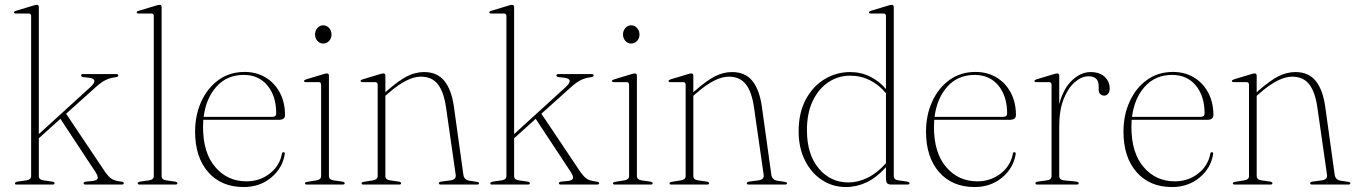

<svg xmlns="http://www.w3.org/2000/svg" viewBox="-20 -744 5468 774"><path d="M45.5 0Q40.5 0 40.5 -5Q40.5 -10.5 51.5 -12L86.5 -17Q105.5 -20 105.5 -34V-679Q105.5 -689.5 95 -689.5H44.5Q36.5 -689.5 36.5 -694Q36.5 -698.5 44.5 -700.5L112.5 -721Q123 -724.5 128.5 -724.5Q136.5 -724.5 136.5 -715.5V-203.5L344.5 -393Q361.5 -408.5 360.5 -418.2Q359.5 -428 340 -430.5L317 -433Q307 -434 307 -440Q307 -445.5 316 -445.5H447.5Q457 -445.5 457 -439.5Q457 -434 445 -432.5Q423 -430 405 -421Q387 -412 364 -391L246.5 -285.5L403 -52Q418.5 -30 430.8 -22.5Q443 -15 468.5 -12Q479 -11 479 -5.5Q479 0 471 0H325.5Q317 0 317 -5Q317 -11 327.5 -12L353.5 -14.5Q371.5 -16.5 373.8 -25.2Q376 -34 363 -53.5L223.5 -265L136.5 -186.5V-34.5Q136.5 -19.5 155.5 -17L190 -12Q200 -10.5 200 -5Q200 0 191.5 0Z M631.5 -715.5V-34.5Q631.5 -19.5 650 -17L685 -12Q695 -10.5 695 -5Q695 0 686.5 0H543Q535 0 535 -5Q535 -10.5 546 -12L581.5 -17Q600 -20 600 -34V-679Q600 -689.5 590 -689.5H539.5Q531 -689.5 531 -694Q531 -698.5 539.5 -700.5L607.5 -721Q618 -724.5 623.5 -724.5Q631.5 -724.5 631.5 -715.5Z M1129 -280Q1129 -261 1104 -261H799.5Q798.5 -247 798.5 -232Q798.5 -128 847.8 -70.5Q897 -13 973.5 -13Q1027 -13 1067.2 -44.2Q1107.5 -75.5 1116.5 -124Q1117.5 -130.5 1122.5 -130.5Q1129 -130.5 1128 -123Q1119 -66 1073 -28Q1027 10 962.5 10Q872 10 819.2 -50.2Q766.5 -110.5 766.5 -213.5Q766.5 -280 791.5 -334.8Q816.5 -389.5 861.2 -421.8Q906 -454 966 -454Q1013.5 -454 1050.2 -432Q1087 -410 1108 -370.8Q1129 -331.5 1129 -280ZM962.5 -442Q895 -442 852.8 -395Q810.5 -348 801 -273H1078Q1093.5 -273 1093.5 -286.5Q1093.5 -356.5 1058.2 -399.2Q1023 -442 962.5 -442Z M1283 -568.5Q1269 -568.5 1259.5 -579.2Q1250 -590 1250 -605Q1250 -620.5 1259.8 -631.2Q1269.5 -642 1283 -642Q1297 -642 1306.8 -631Q1316.5 -620 1316.5 -605Q1316.5 -590 1306.8 -579.2Q1297 -568.5 1283 -568.5ZM1306 -438.5V-34.5Q1306 -19.5 1324.5 -17L1359.5 -12Q1369.5 -10.5 1369.5 -5Q1369.5 0 1361 0H1217.5Q1209.5 0 1209.5 -5Q1209.5 -9.5 1219 -11L1256 -17Q1274.5 -20 1274.5 -34V-402Q1274.5 -413 1264.5 -413H1214Q1205.5 -413 1205.5 -417.5Q1205.5 -421 1214 -424L1282 -444.5Q1292.5 -448 1298 -448Q1306 -448 1306 -438.5Z M1533.5 -438.5V-372L1539.5 -377.5Q1588 -420 1621.5 -436.8Q1655 -453.5 1689.5 -453.5Q1742.5 -453.5 1771.2 -418Q1800 -382.5 1809.5 -316L1848 -39.5Q1851 -19 1872 -15.5L1902 -11Q1911 -10 1911 -5Q1911 0 1903 0H1758Q1749 0 1749 -5Q1749 -10.5 1759 -12L1796 -17Q1820 -20 1817 -39.5L1778 -311.5Q1769 -374 1745 -404.5Q1721 -435 1676.5 -435Q1622 -435 1546.5 -369L1533.5 -358V-34.5Q1533.5 -19.5 1552.5 -17L1587 -12Q1597 -10.5 1597 -5Q1597 0 1588.5 0H1445Q1437.5 0 1437.5 -5Q1437.5 -9.5 1446.5 -11L1483.5 -17Q1502.5 -20 1502.5 -34V-402Q1502.5 -413 1492 -413H1441.5Q1433.5 -413 1433.5 -417.5Q1433.5 -421 1441.5 -424L1509.5 -444.5Q1520 -448 1525.5 -448Q1533.5 -448 1533.5 -438.5Z M1961.5 0Q1956.5 0 1956.5 -5Q1956.5 -10.5 1967.5 -12L2002.5 -17Q2021.5 -20 2021.5 -34V-679Q2021.5 -689.5 2011 -689.5H1960.5Q1952.5 -689.5 1952.5 -694Q1952.5 -698.5 1960.5 -700.5L2028.5 -721Q2039 -724.5 2044.5 -724.5Q2052.5 -724.5 2052.5 -715.5V-203.5L2260.5 -393Q2277.5 -408.5 2276.5 -418.2Q2275.5 -428 2256 -430.5L2233 -433Q2223 -434 2223 -440Q2223 -445.5 2232 -445.5H2363.5Q2373 -445.5 2373 -439.5Q2373 -434 2361 -432.5Q2339 -430 2321 -421Q2303 -412 2280 -391L2162.5 -285.5L2319 -52Q2334.5 -30 2346.8 -22.5Q2359 -15 2384.5 -12Q2395 -11 2395 -5.5Q2395 0 2387 0H2241.5Q2233 0 2233 -5Q2233 -11 2243.5 -12L2269.5 -14.5Q2287.5 -16.5 2289.8 -25.2Q2292 -34 2279 -53.5L2139.5 -265L2052.5 -186.5V-34.5Q2052.5 -19.5 2071.5 -17L2106 -12Q2116 -10.5 2116 -5Q2116 0 2107.5 0Z M2524.5 -568.5Q2510.5 -568.5 2501 -579.2Q2491.5 -590 2491.5 -605Q2491.5 -620.5 2501.2 -631.2Q2511 -642 2524.5 -642Q2538.5 -642 2548.2 -631Q2558 -620 2558 -605Q2558 -590 2548.2 -579.2Q2538.5 -568.5 2524.5 -568.5ZM2547.5 -438.5V-34.5Q2547.5 -19.5 2566 -17L2601 -12Q2611 -10.5 2611 -5Q2611 0 2602.5 0H2459Q2451 0 2451 -5Q2451 -9.5 2460.5 -11L2497.5 -17Q2516 -20 2516 -34V-402Q2516 -413 2506 -413H2455.5Q2447 -413 2447 -417.5Q2447 -421 2455.5 -424L2523.5 -444.5Q2534 -448 2539.5 -448Q2547.5 -448 2547.5 -438.5Z M2775 -438.5V-372L2781 -377.5Q2829.5 -420 2863 -436.8Q2896.5 -453.5 2931 -453.5Q2984 -453.5 3012.8 -418Q3041.5 -382.5 3051 -316L3089.5 -39.5Q3092.5 -19 3113.5 -15.5L3143.5 -11Q3152.5 -10 3152.5 -5Q3152.5 0 3144.5 0H2999.5Q2990.5 0 2990.5 -5Q2990.5 -10.5 3000.5 -12L3037.5 -17Q3061.5 -20 3058.5 -39.5L3019.5 -311.5Q3010.5 -374 2986.5 -404.5Q2962.5 -435 2918 -435Q2863.5 -435 2788 -369L2775 -358V-34.5Q2775 -19.5 2794 -17L2828.5 -12Q2838.5 -10.5 2838.5 -5Q2838.5 0 2830 0H2686.5Q2679 0 2679 -5Q2679 -9.5 2688 -11L2725 -17Q2744 -20 2744 -34V-402Q2744 -413 2733.5 -413H2683Q2675 -413 2675 -417.5Q2675 -421 2683 -424L2751 -444.5Q2761.5 -448 2767 -448Q2775 -448 2775 -438.5Z M3199.5 -214Q3199.5 -290 3228.5 -343.5Q3257.5 -397 3304.8 -425.2Q3352 -453.5 3407 -453.5Q3451 -453.5 3488 -435Q3525 -416.5 3551.5 -385V-679Q3551.5 -689.5 3541.5 -689.5H3491Q3483 -689.5 3483 -694Q3483 -698.5 3491 -700.5L3559 -721Q3569.5 -724.5 3575 -724.5Q3583 -724.5 3583 -715.5V-34.5Q3583 -19.5 3601.5 -17L3636.5 -12Q3646.5 -10.5 3646.5 -5Q3646.5 0 3638 0H3573.5Q3561.5 0 3556.5 -5Q3551.5 -10 3551.5 -25.5V-70Q3513.5 -28 3473.5 -9Q3433.5 10 3390 10Q3336.5 10 3293.2 -18.5Q3250 -47 3224.8 -97.8Q3199.5 -148.5 3199.5 -214ZM3233 -219.5Q3233 -121.5 3280.5 -65Q3328 -8.5 3400.5 -8.5Q3438.5 -8.5 3477.5 -27.5Q3516.5 -46.5 3551.5 -86V-368Q3525 -401 3487.8 -420Q3450.5 -439 3407 -439Q3359.5 -439 3320 -413Q3280.5 -387 3256.8 -338Q3233 -289 3233 -219.5Z M4075.5 -280Q4075.5 -261 4050.5 -261H3746Q3745 -247 3745 -232Q3745 -128 3794.2 -70.5Q3843.5 -13 3920 -13Q3973.5 -13 4013.8 -44.2Q4054 -75.5 4063 -124Q4064 -130.5 4069 -130.5Q4075.5 -130.5 4074.5 -123Q4065.5 -66 4019.5 -28Q3973.5 10 3909 10Q3818.5 10 3765.8 -50.2Q3713 -110.5 3713 -213.5Q3713 -280 3738 -334.8Q3763 -389.5 3807.8 -421.8Q3852.5 -454 3912.5 -454Q3960 -454 3996.8 -432Q4033.5 -410 4054.5 -370.8Q4075.5 -331.5 4075.5 -280ZM3909 -442Q3841.5 -442 3799.2 -395Q3757 -348 3747.5 -273H4024.5Q4040 -273 4040 -286.5Q4040 -356.5 4004.8 -399.2Q3969.5 -442 3909 -442Z M4250 -438.5V-324Q4266.5 -387 4301.8 -420.2Q4337 -453.5 4376 -453.5Q4412.5 -453.5 4433 -434.5Q4453.5 -415.5 4453.5 -387.5Q4453.5 -374.5 4447.2 -366.5Q4441 -358.5 4431.5 -358.5Q4422 -358.5 4415.5 -364.8Q4409 -371 4409 -384V-397Q4409 -436.5 4368 -436.5Q4340.5 -436.5 4313.2 -413.2Q4286 -390 4268 -345.2Q4250 -300.5 4250 -234.5V-34.5Q4250 -19 4269 -17L4318.5 -12Q4328.5 -11 4328.5 -5Q4328.5 0 4320 0H4162Q4154 0 4154 -5.5Q4154 -10.5 4164 -12L4200 -17Q4219 -19.5 4219 -34V-402Q4219 -413 4208.5 -413H4158Q4150 -413 4150 -417.5Q4150 -421 4158 -424L4226 -444.5Q4236.5 -448 4242 -448Q4250 -448 4250 -438.5Z M4871.5 -280Q4871.5 -261 4846.5 -261H4542Q4541 -247 4541 -232Q4541 -128 4590.2 -70.5Q4639.5 -13 4716 -13Q4769.5 -13 4809.8 -44.2Q4850 -75.5 4859 -124Q4860 -130.5 4865 -130.5Q4871.5 -130.5 4870.5 -123Q4861.5 -66 4815.5 -28Q4769.5 10 4705 10Q4614.5 10 4561.8 -50.2Q4509 -110.5 4509 -213.5Q4509 -280 4534 -334.8Q4559 -389.5 4603.8 -421.8Q4648.5 -454 4708.5 -454Q4756 -454 4792.8 -432Q4829.5 -410 4850.5 -370.8Q4871.5 -331.5 4871.5 -280ZM4705 -442Q4637.5 -442 4595.2 -395Q4553 -348 4543.5 -273H4820.5Q4836 -273 4836 -286.5Q4836 -356.5 4800.8 -399.2Q4765.5 -442 4705 -442Z M5046 -438.5V-372L5052 -377.5Q5100.5 -420 5134 -436.8Q5167.5 -453.5 5202 -453.5Q5255 -453.5 5283.8 -418Q5312.5 -382.5 5322 -316L5360.5 -39.5Q5363.5 -19 5384.5 -15.5L5414.5 -11Q5423.5 -10 5423.5 -5Q5423.5 0 5415.5 0H5270.5Q5261.5 0 5261.5 -5Q5261.5 -10.5 5271.5 -12L5308.5 -17Q5332.5 -20 5329.5 -39.5L5290.5 -311.5Q5281.5 -374 5257.5 -404.5Q5233.5 -435 5189 -435Q5134.5 -435 5059 -369L5046 -358V-34.5Q5046 -19.5 5065 -17L5099.5 -12Q5109.5 -10.5 5109.5 -5Q5109.5 0 5101 0H4957.5Q4950 0 4950 -5Q4950 -9.5 4959 -11L4996 -17Q5015 -20 5015 -34V-402Q5015 -413 5004.5 -413H4954Q4946 -413 4946 -417.5Q4946 -421 4954 -424L5022 -444.5Q5032.5 -448 5038 -448Q5046 -448 5046 -438.5Z"/></svg>

Font: Fraunces 72pt S000 Thin
Style: Regular
Weight: 100
Version: Version 1.000; ttfautohint (v1.8.3)